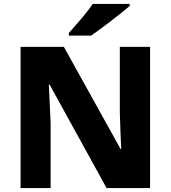

<svg xmlns="http://www.w3.org/2000/svg" viewBox="-20 -951 863 971"><path d="M739 0H519L231 -523H227Q229 -480 231.5 -427.5Q234 -375 236 -330V0H84V-714H303L590 -197H593Q591 -240 589 -289.5Q587 -339 586 -383V-714H739ZM636 -921Q620 -907 595 -887Q570 -867 541.5 -845Q513 -823 486.5 -803.5Q460 -784 440 -771H328V-784Q344 -803 367 -828.5Q390 -854 412 -881.5Q434 -909 449 -931H636Z"/></svg>

Font: Noto Sans ExtraBold
Style: Regular
Weight: 800
Designer: Monotype Design Team
Foundry: Monotype Imaging Inc.
Version: Version 2.007